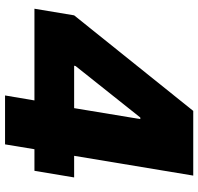

<svg xmlns="http://www.w3.org/2000/svg" viewBox="-32 -734 767 742"><g transform="rotate(90 351.0 -363.5)"><path d="M14.2 -113.6 39.8 -267 409.1 -727.3H659.1L582.7 -267H666.2L640.6 -113.6H557.2L538.4 0H349.4L368.6 -113.6ZM398.4 -267 440.7 -522.7H434.7L235.8 -272.7L234.4 -267Z"/></g></svg>

Font: Karasuma Gothic
Style: Italic
Weight: 900
Italic angle: -9.39999°
Designer: Rasmus Andersson / Ryoko Nishizuka
Foundry: Genbu
Version: Version 1.00